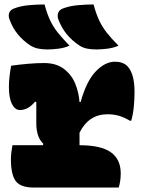

<svg xmlns="http://www.w3.org/2000/svg" viewBox="-20 -842 640 862"><path d="M180 -822Q191 -781 205 -751Q219 -721 240.5 -694.5Q262 -668 292 -637Q270 -627 243 -623.5Q216 -620 194 -620Q169 -620 150.5 -624Q132 -628 116 -638Q84 -659 60 -688Q36 -717 22 -757Q17 -771 21 -783.5Q25 -796 41 -803Q70 -815 108 -818.5Q146 -822 180 -822ZM400 -822Q411 -781 425 -751Q439 -721 460 -694.5Q481 -668 512 -637Q490 -627 462.5 -623.5Q435 -620 413 -620Q388 -620 369.5 -624Q351 -628 336 -638Q304 -659 280 -688Q256 -717 241 -757Q237 -771 241 -783.5Q245 -796 260 -803Q290 -815 328 -818.5Q366 -822 400 -822ZM36 -190H172L175 -196Q158 -212 150.5 -235.5Q143 -259 143 -287V-383L138 -386Q119 -364 102.5 -356Q86 -348 69 -348Q48 -348 34 -374.5Q20 -401 20 -452Q20 -493 30 -547Q65 -552 104.5 -555.5Q144 -559 178 -559Q232 -559 266.5 -533Q301 -507 317.5 -467Q334 -427 337 -384H342Q368 -478 410 -521.5Q452 -565 496 -565Q532 -565 552 -545Q584 -511 584 -429Q584 -395 580.5 -360.5Q577 -326 569 -300H563Q540 -314 516 -321.5Q492 -329 463 -329Q378 -329 337 -246V-190Q433 -190 477.5 -158.5Q522 -127 522 -64Q522 -45 519.5 -29Q517 -13 513 0H132Q71 0 50 -30Q29 -60 29 -126Q29 -143 31 -158.5Q33 -174 36 -190Z"/></svg>

Font: Recursive Mn Csl St Blk
Style: Regular
Weight: 900
Monospace: yes
Version: Version 1.079;hotconv 1.0.112;makeotfexe 2.5.65598; ttfautoh